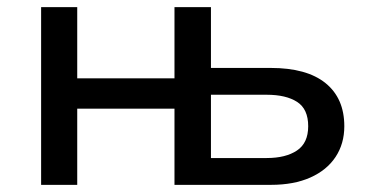

<svg xmlns="http://www.w3.org/2000/svg" viewBox="-20 -517 1040 537"><path d="M95 0V-497H196V-298H468V-497H570V-327H737Q838 -327 890.5 -284.5Q943 -242 943 -164Q943 -115 918.5 -78Q894 -41 848 -20.5Q802 0 738 0H468V-213H196V0ZM570 -75H726Q779 -75 810.5 -96Q842 -117 842 -164Q842 -212 811 -232Q780 -252 726 -252H570Z"/></svg>

Font: Nunito Sans 7pt Medium
Style: Regular
Weight: 500
Designer: Vernon Adams
Foundry: Vernon Adams
Version: Version 3.101;gftools[0.9.27]